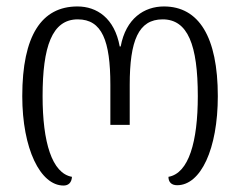

<svg xmlns="http://www.w3.org/2000/svg" viewBox="-20 -567 745 595"><path d="M177 8C192 8 202 -1 203 -19C141 -30 112 -126 112 -269C112 -422 141 -507 221 -507C296 -507 322 -441 322 -304V-180H382V-304C382 -441 409 -507 484 -507C562 -507 593 -428 593 -269C593 -128 565 -30 502 -19C502 -3 511 7 529 7C602 7 655 -105 655 -269C655 -453 596 -547 488 -547C427 -547 370 -510 354 -423H351C335 -511 280 -547 220 -547C109 -547 49 -457 49 -269C49 -106 105 8 177 8Z"/></svg>

Font: Noto Serif Georgian Condensed Light
Style: Regular
Weight: 300
Width: 3
Designer: Monotype Design Team, Akaki Razmadze
Foundry: Google LLC
Version: Version 2.003